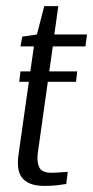

<svg xmlns="http://www.w3.org/2000/svg" viewBox="-20 -608 305 629"><path d="M125 1Q103 1 86 -4Q69 -9 57 -20.5Q45 -32 41 -50.5Q37 -69 40 -97L91 -456H47L53 -488L101 -495L125 -588H171L158 -495H265L260 -456H153L104 -108Q100 -80 108 -61Q116 -42 149 -42Q162 -42 178.5 -43.5Q195 -45 202 -45L197 -5Q192 -5 181 -3Q170 -1 155 0Q140 1 125 1ZM43 -340 47 -374H233L229 -340Z"/></svg>

Font: Alumni Sans
Style: Italic
Weight: 400
Italic angle: -8°
Version: Version 1.016